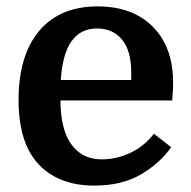

<svg xmlns="http://www.w3.org/2000/svg" viewBox="-20 -570 596 600"><path d="M518 -256H169Q169 -188 189 -143Q205 -109 232 -90.5Q259 -72 299 -72Q343 -72 386.5 -92Q430 -112 461 -152L515 -110Q480 -60 420.5 -25Q361 10 274 10Q201 10 148 -19.5Q95 -49 67 -106Q52 -137 45 -175Q38 -213 38 -257Q38 -397 102.5 -473.5Q167 -550 285 -550Q394 -550 457.5 -486.5Q521 -423 521 -311Q521 -300 520.5 -289.5Q520 -279 518 -256ZM283 -481Q180 -481 170 -320H390V-346Q390 -411 361.5 -446Q333 -481 283 -481Z"/></svg>

Font: Domine
Style: Bold
Weight: 700
Designer: Pablo Impallari, Rodrigo Fuenzalida, Brenda Gallo
Foundry: Pablo Impallari, Rodrigo Fuenzalida, Brenda Gallo
Version: Version 2.000